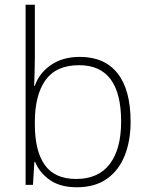

<svg xmlns="http://www.w3.org/2000/svg" viewBox="-20 -780 630 810"><path d="M127 -535Q127 -509 126 -475Q125 -441 124 -418H127Q145 -471 194.5 -505.5Q244 -540 317 -540Q421 -540 476 -470.5Q531 -401 531 -266Q531 -187 506.5 -124.5Q482 -62 431.5 -26Q381 10 304 10Q234 10 190.5 -20.5Q147 -51 128 -97H125L119 0H88V-760H127ZM314 -505Q217 -505 172 -442Q127 -379 127 -265V-256Q127 -143 169 -84Q211 -25 301 -25Q395 -25 443 -88Q491 -151 491 -267Q491 -505 314 -505Z"/></svg>

Font: Noto Sans Gujarati ExtraLight
Style: Regular
Weight: 200
Designer: Jelle Bosma - Monotype Design Team, Universal Thirst
Foundry: Monotype Imaging Inc.
Version: Version 2.106; ttfautohint (v1.8.4.7-5d5b)